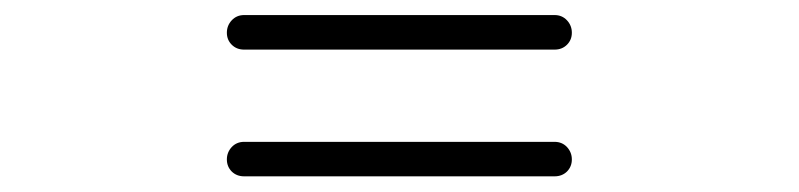

<svg xmlns="http://www.w3.org/2000/svg" viewBox="-20 -505 1040 250"><path d="M297.9 -440.4Q288.1 -440.4 281.7 -446.8Q275.4 -453.1 275.4 -462.4Q275.4 -471.7 281.7 -478.5Q288.1 -485.4 297.9 -485.4H702.1Q711.9 -485.4 718.3 -478.5Q724.6 -471.7 724.6 -462.4Q724.6 -453.1 718.3 -446.8Q711.9 -440.4 702.1 -440.4ZM297.9 -275.4Q288.1 -275.4 281.7 -281.7Q275.4 -288.1 275.4 -297.4Q275.4 -306.6 281.7 -313.5Q288.1 -320.3 297.9 -320.3H702.1Q711.9 -320.3 718.3 -313.5Q724.6 -306.6 724.6 -297.4Q724.6 -288.1 718.3 -281.7Q711.9 -275.4 702.1 -275.4Z"/></svg>

Font: Gen Jyuu Gothic Heavy
Style: Bold
Weight: 900
Designer: [Source Han Sans]
Ryoko NISHIZUKA  (kana & ideographs); Paul D. Hunt (Latin, Greek & Cyrillic); Wenlong ZHANG  (bopomofo
Version: Version 1.002.20150607